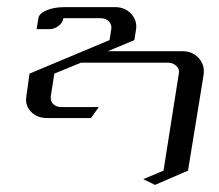

<svg xmlns="http://www.w3.org/2000/svg" viewBox="-20 -332 616 540"><path d="M53.2 -52.2Q53.2 -55.2 54.2 -62L63 -125L288.1 -219.2L293 -250Q294.9 -263.2 286.1 -272Q277.3 -280.8 263.2 -280.8H158.2Q156.2 -267.1 143.6 -258.3Q131.8 -250 118.2 -250H83L87.9 -280.8Q90.3 -294.4 111.3 -303.2Q132.3 -312 163.1 -312H303.2Q331.1 -312 348.6 -293.5Q363.3 -277.3 363.3 -257.3Q363.3 -252.4 362.8 -250L357.9 -219.2L283.2 -188H493.2Q521 -188 538.6 -168.9Q553.2 -152.8 553.2 -132.3V-125L508.8 147.9L416 188L382.8 171.9L439.9 147.9L482.9 -125Q485.4 -138.2 475.6 -147Q465.8 -155.8 452.1 -155.8H208L132.8 -125L123 -62Q121.1 -47.9 129.4 -39.6Q138.2 -30.8 152.8 -30.8H257.8L235.8 0H112.8Q83.5 0 66.9 -18.1Q53.2 -32.2 53.2 -52.2Z"/></svg>

Font: Hhenum
Style: Italic
Weight: 400
Designer: T. Christopher White
Version: Version 1.0